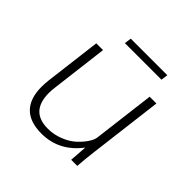

<svg xmlns="http://www.w3.org/2000/svg" viewBox="-167 -794 961 961"><g transform="rotate(45 313.5 -314.0)"><path d="M253.4 12.7Q171.4 12.7 129.9 -29.3Q88.4 -71.3 88.4 -153.8Q88.4 -176.3 91.3 -201.2L128.4 -501H176.3L139.2 -199.2Q136.2 -177.2 136.2 -157.7Q136.2 -27.3 258.3 -27.3Q302.2 -27.3 342 -43.5Q381.8 -59.6 407.2 -83.3Q432.6 -106.9 448.2 -130.9Q463.9 -154.8 465.8 -173.3L506.3 -501H554.2L505.9 -109.9Q497.6 -43.9 495.1 0H451.7L458.5 -93.3Q378.4 12.7 253.4 12.7ZM229 -603 233.9 -639.6H492.7L487.8 -603Z"/></g></svg>

Font: Muli
Style: ExtraLightItalic
Weight: 200
Italic angle: -7°
Designer: Vernon Adams
Foundry: newtypography
Version: Version 2.0; ttfautohint (v1.00rc1.2-2d82) -l 8 -r 50 -G 200